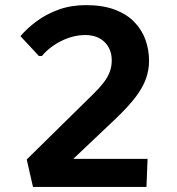

<svg xmlns="http://www.w3.org/2000/svg" viewBox="-20 -741 700 761"><path d="M110.8 0 85.9 -108.9 350.1 -368.7Q375 -393.1 391.1 -414.1Q407.2 -435.1 415 -456.3Q422.9 -477.5 422.9 -502Q422.9 -525.4 415 -543.9Q407.2 -562.5 393.1 -575.7Q378.9 -588.9 359.9 -595.5Q340.8 -602.1 318.8 -602.1Q270.5 -602.1 223.9 -579.1Q177.2 -556.2 146 -519H134.3L61 -597.7Q87.4 -628.9 125.7 -657.2Q164.1 -685.5 213.1 -703.1Q262.2 -720.7 320.3 -720.7Q387.7 -720.7 435.3 -702.6Q482.9 -684.6 512.9 -653.3Q543 -622.1 556.9 -582.3Q570.8 -542.5 570.8 -500Q570.8 -462.9 558.1 -428Q545.4 -393.1 516.6 -355.2Q487.8 -317.4 439 -271L270.5 -111.3H564.9L560.5 0Z"/></svg>

Font: Comme
Style: Bold
Weight: 700
Version: Version 1.000;gftools[0.9.27]